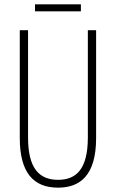

<svg xmlns="http://www.w3.org/2000/svg" viewBox="-20 -853 533 883"><path d="M352 -833H141V-801H352ZM422 -218V-714H384V-221C384 -73 329 -26 247 -26C160 -26 109 -79 109 -221V-714H71V-218C71 -60 133 10 247 10C348 10 422 -46 422 -218Z"/></svg>

Font: Noto Sans Georgian ExtraCondensed ExtraLight
Style: Regular
Weight: 200
Width: 2
Designer: Monotype Design Team, Akaki Razmadze
Foundry: Google LLC
Version: Version 2.005